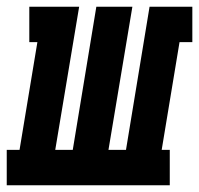

<svg xmlns="http://www.w3.org/2000/svg" viewBox="-58 -550 591 570"><path d="M-38 0V-105H0L53 -425H29V-530H177L106 -105H158L228 -530H335L264 -105H316L386 -530H513V-425H475L422 -105H446V0Z"/></svg>

Font: Iosevka Curly Slab XBdObl
Style: Regular
Weight: 800
Italic angle: -9°
Monospace: yes
Designer: Belleve Invis
Foundry: Belleve Invis
Version: Version 11.1.0; ttfautohint (v1.8.3)